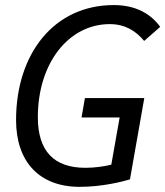

<svg xmlns="http://www.w3.org/2000/svg" viewBox="-20 -723 648 753"><path d="M292 9.8C381.3 9.8 460.4 -10.7 489.7 -19.5L545.9 -338.4H313L299.8 -262.2H449.2L416.5 -77.1C387.2 -70.3 353 -64.9 314.5 -64.9C191.4 -64.9 128.4 -130.9 128.4 -263.2C128.4 -477.1 250.5 -628.4 410.2 -628.4C469.7 -628.4 511.7 -603 545.4 -562.5L608.4 -617.7C571.8 -668 513.7 -703.1 426.3 -703.1C190.9 -703.1 43 -511.2 43 -252C43 -87.4 135.7 9.8 292 9.8Z"/></svg>

Font: Cascadia Mono NF SemiLight
Style: Italic
Weight: 350
Italic angle: -10°
Monospace: yes
Designer: Aaron Bell
Foundry: Saja Typeworks
Version: Version 2404.023